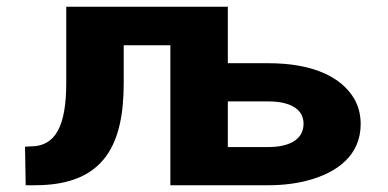

<svg xmlns="http://www.w3.org/2000/svg" viewBox="-20 -548 1147 568"><path d="M346 -303V-414H484V0H774C817 0 856 -5 890 -14C977 -37 1047 -88 1047 -181C1047 -208 1041 -232 1029 -254C989 -324 899 -361 774 -361H654V-528H176V-303C176 -239 168 -192 151 -161C134 -130 107 -115 72 -115L54 -114L56 0H84C293 0 346 -126 346 -303ZM878 -182C878 -134 834 -113 774 -113H654V-248H774C832 -248 878 -229 878 -182Z"/></svg>

Font: Asimov
Style: XWid
Weight: 500
Designer: Google
Version: Version 2.000980; 2014